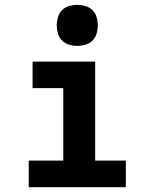

<svg xmlns="http://www.w3.org/2000/svg" viewBox="-20 -775 640 795"><path d="M99 0V-110H242V-410H115V-520H374V-110H501V0ZM300 -585Q283 -585 266 -590Q249 -595 237 -607Q225 -619 220 -636Q215 -653 215 -670Q215 -687 220 -704Q225 -721 237 -733Q249 -745 266 -750Q283 -755 300 -755Q317 -755 334 -750Q351 -745 363 -733Q375 -721 380 -704Q385 -687 385 -670Q385 -653 380 -636Q375 -619 363 -607Q351 -595 334 -590Q317 -585 300 -585Z"/></svg>

Font: Iosevka Custom XBdEx
Style: Regular
Weight: 800
Width: 7
Monospace: yes
Designer: Belleve Invis
Foundry: Belleve Invis
Version: Version 11.2.4; ttfautohint (v1.8.4)